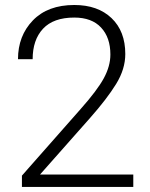

<svg xmlns="http://www.w3.org/2000/svg" viewBox="-20 -741 594 761"><path d="M508.3 0H66.9V-44.9L299.8 -309.1Q365.7 -383.3 391.6 -431.2Q417.5 -479 417.5 -524.9Q417.5 -592.3 380.6 -631.8Q343.8 -671.4 274.4 -671.4Q191.9 -671.4 150.6 -627.2Q109.4 -583 109.4 -506.3H51.3Q51.3 -599.1 110.4 -660.2Q169.4 -721.2 274.4 -721.2Q367.7 -721.2 422.1 -669.2Q476.6 -617.2 476.6 -526.9Q476.6 -467.3 440.4 -408.4Q404.3 -349.6 336.9 -273.4L138.7 -49.3H508.3Z"/></svg>

Font: Roboto Web
Style: Light
Weight: 300
Designer: Google
Version: Version 1.200310; 2013